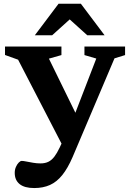

<svg xmlns="http://www.w3.org/2000/svg" viewBox="-20 -736 684 997"><path d="M405 -82 311.5 33 74 -426 6 -450.5V-494.5H299V-450L234 -431.5ZM157.5 240.5Q107.5 240.5 82 220Q56.5 199.5 56.5 161.5Q56.5 144.5 62.8 130.5Q69 116.5 77.5 108Q86 99.5 92.5 99.5Q101.5 99.5 117.2 102.8Q133 106 152 109.2Q171 112.5 190 112.5Q214 112.5 231 104.2Q248 96 262 77.8Q276 59.5 289.5 31L318 -30L340 -69L480 -432L418.5 -450V-494.5H629.5V-450L574.5 -433L357 79.5Q332 137.5 303.5 173Q275 208.5 239.5 224.5Q204 240.5 157.5 240.5ZM161 -553 284 -716.5H400L523 -553H433L324.5 -651H359.5L251 -553Z"/></svg>

Font: Newsreader 9pt SemiBold
Style: Regular
Weight: 600
Designer: Hugues Gentile
Foundry: Production Type
Version: Version 1.003